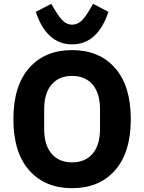

<svg xmlns="http://www.w3.org/2000/svg" viewBox="-20 -972 754 1004"><path d="M167 -910 248 -952 267 -920Q291 -880 311 -861.5Q331 -843 357 -843Q383 -843 404 -861.5Q425 -880 448 -920L467 -952L547 -910Q490 -740 357 -740Q224 -740 167 -910ZM581.5 -81.5Q499 12 357 12Q215 12 132.5 -81.5Q50 -175 50 -349Q50 -523 132.5 -616.5Q215 -710 357 -710Q499 -710 581.5 -616.5Q664 -523 664 -349Q664 -175 581.5 -81.5ZM503 -297V-401Q503 -484 464.5 -529.5Q426 -575 357 -575Q288 -575 249.5 -529.5Q211 -484 211 -401V-297Q211 -214 249.5 -168.5Q288 -123 357 -123Q426 -123 464.5 -168.5Q503 -214 503 -297Z"/></svg>

Font: Aneliza
Style: Bold
Weight: 700
Designer: Mike Abbink, Paul van der Laan, Pieter van Rosmalen
Foundry: Bold Monday
Version: Version 3.0